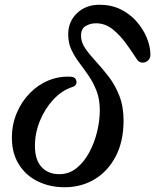

<svg xmlns="http://www.w3.org/2000/svg" viewBox="-20 -776 653 808"><path d="M252 12Q190 12 139.5 -12.5Q89 -37 59.5 -84Q30 -131 30 -196Q30 -252 50.5 -300.5Q71 -349 106 -384.5Q141 -420 185.5 -438Q230 -456 279 -453Q293 -452 298.5 -443Q304 -434 301 -424Q298 -414 285 -410Q241 -396 205 -357.5Q169 -319 148 -267.5Q127 -216 127 -162Q127 -103 155 -73Q183 -43 229 -43Q270 -43 301.5 -68Q333 -93 355 -133.5Q377 -174 388.5 -221Q400 -268 400 -312Q400 -358 386.5 -393Q373 -428 353.5 -456.5Q334 -485 314 -511.5Q294 -538 280.5 -566.5Q267 -595 267 -631Q267 -685 304 -720.5Q341 -756 399 -756Q448 -756 487 -737Q526 -718 553.5 -687Q581 -656 596.5 -620Q612 -584 613 -549Q614 -532 603.5 -522Q593 -512 579 -512.5Q565 -513 557 -525Q537 -556 511.5 -591.5Q486 -627 454.5 -652.5Q423 -678 384 -678Q360 -678 340.5 -666.5Q321 -655 321 -626Q321 -598 339 -572Q357 -546 383.5 -517.5Q410 -489 437 -454Q464 -419 482 -373.5Q500 -328 500 -269Q500 -181 467 -118Q434 -55 378 -21.5Q322 12 252 12Z"/></svg>

Font: Zen Old Mincho SemiBold
Style: Regular
Weight: 600
Version: Version 1.500